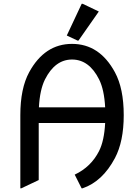

<svg xmlns="http://www.w3.org/2000/svg" viewBox="-20 -980 728 1019"><path d="M87.9 19.5V-368.7Q87.9 -510.7 134.8 -596.7Q216.8 -747.1 362.3 -747.1Q508.3 -747.1 589.8 -596.7Q636.7 -510.3 636.7 -368.7Q636.7 -229 589.8 -140.6Q523.9 -16.6 418 19.5H413.1L376.5 -53.2Q463.4 -94.2 505.9 -178.7Q533.2 -232.9 538.1 -327.1H185.5V-24.4L92.8 19.5ZM186.5 -410.2H538.1Q533.2 -503.9 505.9 -558.6Q453.1 -664.1 362.3 -664.1Q272 -664.1 218.8 -558.6Q191.4 -503.9 186.5 -410.2ZM413.6 -960H418.5L504.4 -918.9L396.5 -764.6H391.6L334.5 -791.5Z"/></svg>

Font: Nova Oval
Style: Book
Weight: 400
Version: Version 2.000